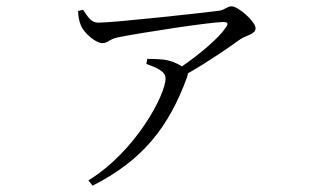

<svg xmlns="http://www.w3.org/2000/svg" viewBox="-20 -533 1040 610"><path d="M445 -330C477 -318 506 -307 506 -284C506 -232 411 -52 261 40L274 57C436 -25 517 -132 574 -287C576 -293 577 -297 577 -300C644 -338 711 -385 743 -408C760 -420 792 -424 792 -443C792 -465 736 -513 716 -513C702 -513 695 -502 677 -499C633 -493 342 -461 292 -461C270 -461 260 -478 244 -502L228 -498C229 -480 231 -465 238 -450C249 -426 285 -396 305 -396C323 -396 324 -407 353 -414C438 -431 652 -463 688 -463C704 -463 707 -459 697 -445C676 -413 616 -362 558 -322C545 -331 523 -341 497 -344C483 -345 469 -346 448 -346Z"/></svg>

Font: Noto Serif CJK KR Light
Style: Regular
Weight: 300
Designer: Ryoko NISHIZUKA 西塚涼子 (kana & ideographs); Frank Grießhammer (Latin, Greek & Cyrillic); Wenlong ZHANG 张文龙 (bopomofo); San
Foundry: Adobe
Version: Version 2.001;hotconv 1.1.0;makeotfexe 2.6.0